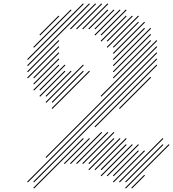

<svg xmlns="http://www.w3.org/2000/svg" viewBox="-20 -1024 1009 1120"><path d="M142.9 -674.3 468.6 -1000 464.3 -1004.3 138.6 -678.6ZM178.6 -745.7 397.1 -964.3 392.9 -968.6 174.3 -750ZM142.9 -638.6 504.3 -1000 500 -1004.3 138.6 -642.9ZM392.9 -852.9 540 -1000 535.7 -1004.3 388.6 -857.1ZM428.6 -852.9 575.7 -1000 571.4 -1004.3 424.3 -857.1ZM464.3 -852.9 611.4 -1000 607.1 -1004.3 460 -857.1ZM500 -852.9 611.4 -964.3 607.1 -968.6 495.7 -857.1ZM535.7 -852.9 647.1 -964.3 642.9 -968.6 531.4 -857.1ZM535.7 -817.1 682.9 -964.3 678.6 -968.6 531.4 -821.4ZM571.4 -817.1 718.6 -964.3 714.3 -968.6 567.1 -821.4ZM571.4 -781.4 718.6 -928.6 714.3 -932.9 567.1 -785.7ZM607.1 -781.4 754.3 -928.6 750 -932.9 602.9 -785.7ZM607.1 -745.7 790 -928.6 785.7 -932.9 602.9 -750ZM642.9 -745.7 790 -892.9 785.7 -897.1 638.6 -750ZM214.3 -817.1 325.7 -928.6 321.4 -932.9 210 -821.4ZM142.9 -602.9 325.7 -785.7 321.4 -790 138.6 -607.1ZM142.9 -567.1 325.7 -750 321.4 -754.3 138.6 -571.4ZM178.6 -567.1 325.7 -714.3 321.4 -718.6 174.3 -571.4ZM178.6 -531.4 325.7 -678.6 321.4 -682.9 174.3 -535.7ZM178.6 -495.7 325.7 -642.9 321.4 -647.1 174.3 -500ZM214.3 -495.7 361.4 -642.9 357.1 -647.1 210 -500ZM214.3 -460 361.4 -607.1 357.1 -611.4 210 -464.3ZM250 -460 397.1 -607.1 392.9 -611.4 245.7 -464.3ZM250 -424.3 468.6 -642.9 464.3 -647.1 245.7 -428.6ZM285.7 -388.6 504.3 -607.1 500 -611.4 281.4 -392.9ZM285.7 -424.3 468.6 -607.1 464.3 -611.4 281.4 -428.6ZM642.9 -710 825.7 -892.9 821.4 -897.1 638.6 -714.3ZM642.9 -674.3 825.7 -857.1 821.4 -861.4 638.6 -678.6ZM642.9 -638.6 861.4 -857.1 857.1 -861.4 638.6 -642.9ZM642.9 -602.9 861.4 -821.4 857.1 -825.7 638.6 -607.1ZM642.9 -567.1 861.4 -785.7 857.1 -790 638.6 -571.4ZM571.4 -460 897.1 -785.7 892.9 -790 567.1 -464.3ZM250 -102.9 897.1 -750 892.9 -754.3 245.7 -107.1ZM142.9 40 897.1 -714.3 892.9 -718.6 138.6 35.7ZM178.6 40 897.1 -678.6 892.9 -682.9 174.3 35.7ZM178.6 75.7 468.6 -214.3 464.3 -218.6 174.3 71.4ZM357.1 -67.1 504.3 -214.3 500 -218.6 352.9 -71.4ZM392.9 -67.1 575.7 -250 571.4 -254.3 388.6 -71.4ZM428.6 -67.1 611.4 -250 607.1 -254.3 424.3 -71.4ZM464.3 -67.1 647.1 -250 642.9 -254.3 460 -71.4ZM500 -67.1 647.1 -214.3 642.9 -218.6 495.7 -71.4ZM500 -31.4 682.9 -214.3 678.6 -218.6 495.7 -35.7ZM535.7 -31.4 718.6 -214.3 714.3 -218.6 531.4 -35.7ZM571.4 -31.4 718.6 -178.6 714.3 -182.9 567.1 -35.7ZM571.4 4.3 754.3 -178.6 750 -182.9 567.1 0ZM535.7 -281.4 897.1 -642.9 892.9 -647.1 531.4 -285.7ZM678.6 -388.6 861.4 -571.4 857.1 -575.7 674.3 -392.9ZM607.1 4.3 790 -178.6 785.7 -182.9 602.9 0ZM642.9 4.3 790 -142.9 785.7 -147.1 638.6 0ZM642.9 40 825.7 -142.9 821.4 -147.1 638.6 35.7ZM678.6 40 932.9 -214.3 928.6 -218.6 674.3 35.7ZM714.3 40 932.9 -178.6 928.6 -182.9 710 35.7ZM714.3 75.7 968.6 -178.6 964.3 -182.9 710 71.4ZM750 75.7 825.7 0 821.4 -4.3 745.7 71.4Z"/></svg>

Font: Gossip High Needlepoint
Style: Regular
Weight: 100
Width: 7
Designer: Deborah Khodanovich
Version: Version 1.001;Glyphs 3.3.1 (3343)